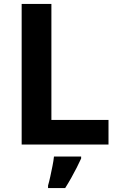

<svg xmlns="http://www.w3.org/2000/svg" viewBox="-20 -734 605 975"><path d="M90 0V-714H241V-125H531V0ZM392 71Q382 93 369.5 117.5Q357 142 342.5 168Q328 194 311 221H224V208Q230 188 235.5 162Q241 136 246.5 109Q252 82 254 61H392Z"/></svg>

Font: Noto Sans Ol Chiki
Style: Regular
Weight: 400
Designer: Monotype Design Team, Lewis McGuffie
Foundry: Monotype Imaging Inc.
Version: Version 2.003